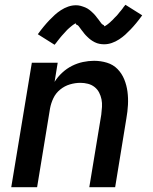

<svg xmlns="http://www.w3.org/2000/svg" viewBox="-20 -782 640 802"><path d="M27 0 113 -520H221L208 -440Q221 -461 240 -478.5Q259 -496 281 -507Q303 -518 326.5 -523Q350 -528 373 -528Q401 -528 427 -520Q453 -512 471 -493.5Q489 -475 499 -450.5Q509 -426 512.5 -399Q516 -372 514.5 -344Q513 -316 508 -288L461 0H353L403 -303Q405 -319 406 -335.5Q407 -352 404 -367Q401 -382 394 -395.5Q387 -409 375 -418.5Q363 -428 347.5 -432Q332 -436 316 -436Q294 -436 272 -429.5Q250 -423 231.5 -408Q213 -393 203 -372Q193 -351 189 -329L135 0ZM208 -595 138 -639Q151 -657 163 -671.5Q175 -686 186.5 -698Q198 -710 209 -720Q220 -730 234.5 -739.5Q249 -749 265 -754.5Q281 -760 297 -760Q302 -760 307 -759.5Q312 -759 317 -757.5Q322 -756 326.5 -754.5Q331 -753 336 -751Q341 -749 345 -746.5Q349 -744 352.5 -741.5Q356 -739 360 -735.5Q364 -732 367.5 -728.5Q371 -725 374.5 -721.5Q378 -718 380.5 -714.5Q383 -711 385 -708.5Q387 -706 391 -701Q395 -696 398 -691.5Q401 -687 404 -683.5Q407 -680 411.5 -678Q416 -676 415 -672Q415 -672 415 -672Q415 -672 415 -672Q416 -672 420 -674Q424 -676 427 -678.5Q430 -681 434 -684Q438 -687 440 -689Q442 -691 444 -693Q446 -695 448.5 -697Q451 -699 453 -701.5Q455 -704 457.5 -706.5Q460 -709 462.5 -711.5Q465 -714 468 -717Q471 -720 473.5 -723.5Q476 -727 479 -730.5Q482 -734 485 -737.5Q488 -741 491 -745Q494 -749 497 -753.5Q500 -758 504 -762L574 -718Q561 -700 549 -685.5Q537 -671 525.5 -659Q514 -647 503 -637Q492 -627 477.5 -617.5Q463 -608 447 -602.5Q431 -597 415 -597Q410 -597 405 -597.5Q400 -598 395 -599Q390 -600 385.5 -601.5Q381 -603 376 -605.5Q371 -608 367 -610.5Q363 -613 359.5 -615.5Q356 -618 352 -621.5Q348 -625 344.5 -628.5Q341 -632 337.5 -635.5Q334 -639 331.5 -642.5Q329 -646 327 -648.5Q325 -651 321 -656Q317 -661 314 -665.5Q311 -670 308 -673.5Q305 -677 300.5 -678.5Q296 -680 297 -685Q297 -685 297 -685Q297 -685 297 -685Q296 -685 292 -682.5Q288 -680 285 -678Q282 -676 278 -672.5Q274 -669 272 -667.5Q270 -666 268 -664Q266 -662 263.5 -660Q261 -658 259 -655.5Q257 -653 254.5 -650.5Q252 -648 249.5 -645Q247 -642 244 -639Q241 -636 238.5 -633Q236 -630 233 -626.5Q230 -623 227 -619Q224 -615 221 -611.5Q218 -608 215 -603.5Q212 -599 208 -595Z"/></svg>

Font: Iosevka SS04 SmBd Ex Obl
Style: Regular
Weight: 600
Width: 7
Italic angle: -9°
Monospace: yes
Designer: Belleve Invis
Foundry: Belleve Invis
Version: Version 19.0.0; ttfautohint (v1.8.4)